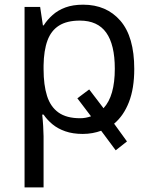

<svg xmlns="http://www.w3.org/2000/svg" viewBox="-20 -565 652 824"><path d="M335 9.8Q292.5 9.8 260.3 -1.5Q228 -12.7 205.1 -31.7Q182.1 -50.8 167 -73.2H161.1Q163.6 -51.8 165.3 -23.9Q167 3.9 167 19.5V239.3H85.4V-535.2H152.3L164.1 -456.1H167.5Q183.1 -480.5 205.8 -500.7Q228.5 -521 260.7 -533Q293 -544.9 336.9 -544.9Q437 -544.9 496.6 -476.1Q556.2 -407.2 556.2 -269Q556.2 -185.5 533.4 -127Q510.7 -68.4 469.7 -34.2L524.9 42L476.6 80.1L414.1 -3.9Q397 2.4 377 6.1Q356.9 9.8 335 9.8ZM322.8 -476.6Q267.1 -476.6 233.2 -455.1Q199.2 -433.6 183.6 -390.9Q168 -348.1 167 -284.2V-268.1Q167 -200.2 181.9 -153.3Q196.8 -106.4 231.2 -82Q265.6 -57.6 323.7 -57.6Q336.4 -57.6 348.1 -59.8Q359.9 -62 370.6 -65.9L312 -143.1L362.8 -181.2L424.3 -100.6Q448.7 -127 460.7 -169.2Q472.7 -211.4 472.7 -270Q472.7 -373.5 435.8 -425Q398.9 -476.6 322.8 -476.6Z"/></svg>

Font: Wonky
Style: Regular
Weight: 400
Designer: Monotype Design Team
Foundry: Monotype Imaging Inc.
Version: Version 3.000